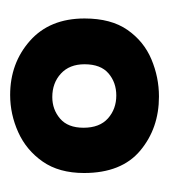

<svg xmlns="http://www.w3.org/2000/svg" viewBox="2 -712 326 369"><g transform="rotate(90 164.5 -528.0)"><path d="M163 -385Q102 -385 59 -423Q16 -461 16 -528Q16 -579 38 -610.5Q60 -642 94.5 -656.5Q129 -671 166 -671Q227 -671 270 -635Q313 -599 313 -527Q313 -479 291 -447.5Q269 -416 234.5 -400.5Q200 -385 163 -385ZM167 -466Q191 -466 208.5 -481Q226 -496 226 -526Q226 -557 208 -573Q190 -589 164 -589Q139 -589 121.5 -574Q104 -559 104 -528Q104 -499 122 -482.5Q140 -466 167 -466Z"/></g></svg>

Font: Bricolage Grotesque 96pt SemiBold
Style: Regular
Weight: 600
Designer: Mathieu Triay
Foundry: Atelier Triay
Version: Version 1.001; ttfautohint (v1.8.4.7-5d5b);gftools[0.9.33.de